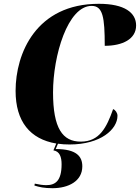

<svg xmlns="http://www.w3.org/2000/svg" viewBox="-20 -750 736 1010"><path d="M346 10C510 10 598 -70 598 -141C598 -156 587 -172 575 -176C541 -80 504 -5 405 -5C309 -5 259 -75 259 -264C259 -457 336 -719 462 -719C521 -719 531 -660 531 -509C624 -509 696 -544 696 -616C696 -683 636 -730 500 -730C170 -730 62 -469 62 -272C62 -111 138 -18 276 5L261 41C294 46 304 76 304 114C304 203 270 224 223 224C207 224 185 221 163 216L161 226C186 234 212 240 256 240C340 240 413 203 413 125C413 74 384 34 273 34L285 6C304 9 325 10 346 10Z"/></svg>

Font: Noto Serif Display SemiCondensed Black
Style: Italic
Weight: 900
Width: 4
Italic angle: -12°
Designer: Monotype Design Team
Foundry: Monotype Imaging Inc.
Version: Version 2.009